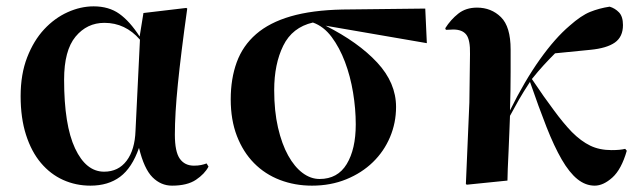

<svg xmlns="http://www.w3.org/2000/svg" viewBox="-20 -576 2026 605"><path d="M591 -54Q604 -54 613.5 -56Q623 -58 631 -61L637 -51Q625 -28 597.5 -9.5Q570 9 522 9Q487 9 460.5 -17.5Q434 -44 418 -110Q396 -47 358.5 -19Q321 9 265 9Q219 9 179 -9Q139 -27 109 -62.5Q79 -98 62 -151Q45 -204 45 -273Q45 -342 65.5 -395Q86 -448 119 -483.5Q152 -519 193 -537.5Q234 -556 275 -556Q323 -556 356 -532.5Q389 -509 420 -461L432 -535L567 -551L570 -549Q550 -406 540.5 -311.5Q531 -217 531 -152Q531 -98 546.5 -76Q562 -54 591 -54ZM308 -35Q353 -35 379 -69.5Q405 -104 407 -164L421 -451Q375 -504 309 -504Q254 -504 218 -460.5Q182 -417 182 -325Q182 -182 216.5 -108.5Q251 -35 308 -35Z M1325 -440 1006 -495Q1109 -443 1168.5 -379Q1228 -315 1228 -239Q1228 -189 1209 -144Q1190 -99 1155 -65Q1120 -31 1071 -11Q1022 9 963 9Q909 9 862 -9Q815 -27 780.5 -62Q746 -97 726.5 -147.5Q707 -198 707 -263Q707 -328 726 -380Q745 -432 787 -468.5Q829 -505 896 -524.5Q963 -544 1059 -546L1320 -549ZM844 -292Q844 -226 856 -174Q868 -122 888 -86Q908 -50 933.5 -31Q959 -12 987 -12Q1044 -12 1072.5 -59Q1101 -106 1101 -184Q1101 -233 1092.5 -284.5Q1084 -336 1067 -381Q1050 -426 1025 -459.5Q1000 -493 966 -505Q901 -490 872.5 -432Q844 -374 844 -292Z M1907 -103Q1921 -103 1931.5 -104Q1942 -105 1950 -107L1955 -101Q1938 -42 1909.5 -16.5Q1881 9 1854 9Q1825 9 1799.5 -11.5Q1774 -32 1750 -73.5Q1726 -115 1702 -176Q1678 -237 1650 -318Q1629 -286 1615.5 -262.5Q1602 -239 1587 -211Q1586 -190 1585 -159.5Q1584 -129 1582.5 -99Q1581 -69 1580 -44Q1579 -19 1579 -7L1451 6L1448 4L1459 -253L1461 -406Q1462 -450 1449.5 -466.5Q1437 -483 1408 -483Q1406 -483 1398.5 -482.5Q1391 -482 1385 -482L1383 -487Q1400 -514 1424 -533Q1448 -552 1483 -552Q1528 -552 1558.5 -522Q1589 -492 1589 -420Q1589 -415 1589 -395.5Q1589 -376 1589 -349Q1589 -322 1588.5 -290Q1588 -258 1587 -228Q1633 -321 1681 -388.5Q1729 -456 1775 -495Q1811 -527 1839.5 -538.5Q1868 -550 1901 -555Q1918 -550 1930.5 -537Q1943 -524 1943 -497Q1943 -460 1917.5 -442Q1892 -424 1840 -419L1729 -408Q1711 -390 1693.5 -371Q1676 -352 1656 -327Q1676 -297 1693 -273Q1710 -249 1725 -229Q1755 -188 1782 -160Q1811 -131 1840 -117Q1869 -103 1907 -103Z"/></svg>

Font: XinYuGongZhangJiaSongA
Style: Regular
Weight: 900
Designer: XinYuGong
Foundry: Adobe Systems Incorporated
Version: Version 1.00